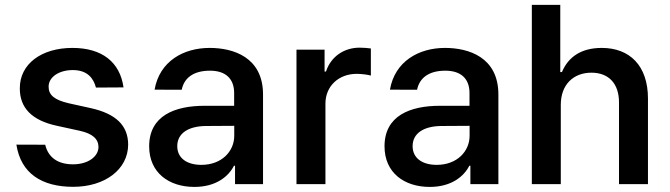

<svg xmlns="http://www.w3.org/2000/svg" viewBox="-20 -747 2717 779"><path d="M369.3 -391.7 481.2 -392.4C466.6 -495.4 393.8 -552.6 273.8 -552.6C148.4 -552.6 60 -487.6 60.4 -388.8C60 -310.4 108 -258.5 211.6 -236.5L304 -216.3C355.5 -204.9 379.3 -183.2 379.6 -150.6C379.3 -111.2 336.6 -80.3 276.3 -80.3C215.9 -80.3 176.1 -106.9 163.4 -159.8L46.5 -160.2C64.6 -43.3 149.5 11 277 11C405.9 11 499.6 -59.7 500 -160.5C499.6 -237.9 450.3 -285.5 348.7 -308.2L258.5 -328.1C201 -341.6 177.2 -361.2 177.2 -395.2C177.2 -435 220.2 -462.7 275.2 -462.7C334.9 -462.7 359.4 -429.3 369.3 -391.7Z M768.8 11.4C856.9 11.4 907.7 -31.6 929.3 -74.6H933.6V0H1047.2V-363.6C1047.2 -515.3 926.1 -552.6 830.6 -552.6C724.1 -552.6 627.1 -498.2 607.2 -383.2L717.3 -382.8C726.9 -430.8 764.9 -460.2 832 -460.2C896 -460.2 930 -427.2 930 -369.7V-317.8H811.8C688.2 -318.2 585.2 -277 585.2 -153.4C585.2 -46.5 664.8 11.4 768.8 11.4ZM699.2 -154.1C699.2 -207 745.4 -235.1 815.3 -235.8L930.4 -236.5V-196C930.4 -133.5 880 -78.1 796.9 -78.1C740.1 -78.1 699.2 -104 699.2 -154.1Z M1182.9 0H1300.4V-326.7C1300.4 -397.4 1354 -447.4 1427.2 -447.4C1448.9 -447.4 1474.8 -443.5 1484.7 -440.3V-550.4C1473.4 -552.2 1452.8 -553.6 1438.9 -553.6C1375.7 -553.6 1322.4 -517.4 1302.6 -456.7H1296.9V-545.5H1182.9Z M1723.7 11.4C1811.8 11.4 1862.6 -31.6 1884.2 -74.6H1888.5V0H2002.1V-363.6C2002.1 -515.3 1881 -552.6 1785.5 -552.6C1679 -552.6 1582 -498.2 1562.1 -383.2L1672.2 -382.8C1681.8 -430.8 1719.8 -460.2 1786.9 -460.2C1850.9 -460.2 1884.9 -427.2 1884.9 -369.7V-317.8H1766.7C1643.1 -318.2 1540.1 -277 1540.1 -153.4C1540.1 -46.5 1619.7 11.4 1723.7 11.4ZM1654.1 -154.1C1654.1 -207 1700.3 -235.1 1770.2 -235.8L1885.3 -236.5V-196C1885.3 -133.5 1834.9 -78.1 1751.8 -78.1C1695 -78.1 1654.1 -104 1654.1 -154.1Z M2255.3 -321.7C2255.3 -404.5 2307.2 -452.1 2379.6 -452.1C2449.9 -452.1 2491.8 -407.7 2491.5 -330.6V0H2609V-346.9C2609 -481.2 2534.4 -552.6 2421.5 -552.6C2337.4 -552.6 2285.2 -515.3 2259.9 -454.5H2253.2V-727.3H2137.8V0H2255.3Z"/></svg>

Font: Magic Ui Pro Semi Bold
Style: Regular
Weight: 600
Designer: Stefan Endress, Andreas Faust
Version: Version 1.000;FEAKit 1.0